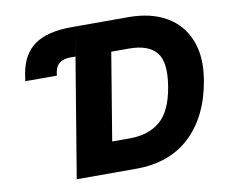

<svg xmlns="http://www.w3.org/2000/svg" viewBox="-79 -828 1102 927"><g transform="rotate(-10 472.0 -364.0)"><path d="M62 -509.3 67.4 -544.4Q83.5 -639.2 146 -683.3Q208.5 -727.5 327.1 -727.5H605.5Q716.3 -727.5 791.5 -683.8Q866.7 -640.1 898.9 -558.6Q931.2 -477.1 912.1 -363.8Q883.8 -193.4 782.7 -96.7Q681.6 0 515.6 0H224.6L345.2 -727.5L321.3 -584.5H297.4Q229.5 -584.5 219.7 -527.3L216.8 -509.3ZM424.8 -149.9H511.2Q603 -149.9 660.2 -198Q717.3 -246.1 736.8 -363.8Q756.3 -481.4 716.6 -529.5Q676.8 -577.6 582.5 -577.6H495.6Z"/></g></svg>

Font: Inter Extra Bold
Style: Italic
Weight: 800
Italic angle: -9.39999°
Designer: Rasmus Andersson
Foundry: rsms
Version: Version 4.000;git-3c8e0fc